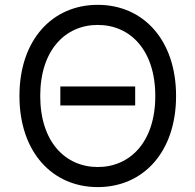

<svg xmlns="http://www.w3.org/2000/svg" viewBox="-20 -757 801 787"><path d="M534.1 -402.7H227.3V-324.6H534.1ZM59.7 -363.6C59.7 -133.5 194.6 9.9 380.7 9.9C566.8 9.9 701.7 -133.5 701.7 -363.6C701.7 -593.8 566.8 -737.2 380.7 -737.2C194.6 -737.2 59.7 -593.8 59.7 -363.6ZM144.9 -363.6C144.9 -552.6 248.6 -654.8 380.7 -654.8C512.8 -654.8 616.5 -552.6 616.5 -363.6C616.5 -174.7 512.8 -72.4 380.7 -72.4C248.6 -72.4 144.9 -174.7 144.9 -363.6Z"/></svg>

Font: Magic Ui Pro
Style: Regular
Weight: 400
Designer: Stefan Endress, Andreas Faust
Version: Version 1.000;FEAKit 1.0